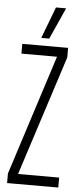

<svg xmlns="http://www.w3.org/2000/svg" viewBox="-60 -928 400 960"><g transform="rotate(5 140.0 -448.0)"><path d="M14 0V-48L207 -649V-651H29V-700H259V-652L65 -51V-50H271V0ZM121 -738 181 -896H232L161 -738Z"/></g></svg>

Font: Georama Extra Condensed Light
Style: Regular
Weight: 300
Width: 2
Designer: Jean-Baptiste Levee
Foundry: Production Type
Version: Version 1.000